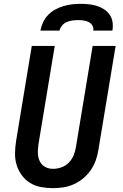

<svg xmlns="http://www.w3.org/2000/svg" viewBox="-20 -975 640 1003"><path d="M257 8Q224 8 193 2Q162 -4 137 -19.5Q112 -35 94 -59.5Q76 -84 67 -113Q58 -142 58.5 -174Q59 -206 64 -238L146 -735H266L181 -222Q179 -207 178 -191.5Q177 -176 179 -161.5Q181 -147 187 -134Q193 -121 203.5 -111.5Q214 -102 228 -97.5Q242 -93 257 -93Q279 -93 301.5 -101Q324 -109 340.5 -126.5Q357 -144 365.5 -165.5Q374 -187 377 -209L464 -735H584L494 -192Q490 -165 480.5 -138Q471 -111 454.5 -87Q438 -63 415.5 -44Q393 -25 366.5 -13Q340 -1 312 3.5Q284 8 257 8ZM191 -815Q195 -837 205 -858.5Q215 -880 231.5 -897Q248 -914 269 -925.5Q290 -937 312.5 -943.5Q335 -950 357.5 -952.5Q380 -955 402 -955Q424 -955 445.5 -952.5Q467 -950 487.5 -943.5Q508 -937 525 -925.5Q542 -914 553.5 -897Q565 -880 568 -858.5Q571 -837 567 -815H467Q470 -830 462.5 -842Q455 -854 443 -860Q431 -866 417 -868Q403 -870 388 -870Q373 -870 358 -868Q343 -866 329 -860Q315 -854 304.5 -842Q294 -830 291 -815Z"/></svg>

Font: Iosevka Extended Oblique
Style: Bold
Weight: 700
Width: 7
Italic angle: -9°
Monospace: yes
Designer: Belleve Invis
Foundry: Belleve Invis
Version: Version 32.5.0; ttfautohint (v1.8.4)